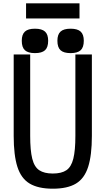

<svg xmlns="http://www.w3.org/2000/svg" viewBox="-20 -1130 640 1164"><path d="M300 14Q212 14 160 -17Q108 -48 85.5 -118.5Q63 -189 63 -306V-800H163V-306Q163 -218 175.5 -168Q188 -118 218 -98Q248 -78 300 -78Q353 -78 382.5 -98Q412 -118 424.5 -168Q437 -218 437 -306V-800H537V-306Q537 -189 514.5 -118.5Q492 -48 440.5 -17Q389 14 300 14ZM408 -808Q366 -808 347 -825.5Q328 -843 328 -883Q328 -921 347 -938.5Q366 -956 408 -956Q450 -956 469 -938.5Q488 -921 488 -883Q488 -843 469 -825.5Q450 -808 408 -808ZM192 -808Q150 -808 131 -825.5Q112 -843 112 -883Q112 -921 131 -938.5Q150 -956 192 -956Q234 -956 253 -938.5Q272 -921 272 -883Q272 -843 253 -825.5Q234 -808 192 -808ZM138 -1018V-1110H462V-1018Z"/></svg>

Font: Victor Mono
Style: Bold
Weight: 700
Monospace: yes
Designer: Rune Bjørnerås
Version: Version 1.561;gftools[0.9.30]